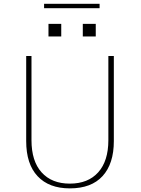

<svg xmlns="http://www.w3.org/2000/svg" viewBox="-20 -990 754 1027"><path d="M120.1 -235.4V-690.4H148.4V-240.2Q148.4 -127.9 202.6 -67.9Q256.8 -7.8 353.5 -7.8Q451.2 -7.8 505.4 -68.4Q559.6 -128.9 559.6 -240.2V-690.4H588.9V-235.4Q588.9 -114.3 528.8 -48.3Q468.8 17.6 353.5 17.6Q242.2 17.6 181.2 -47.4Q120.1 -112.3 120.1 -235.4ZM239.3 -794.9V-862.3H307.6V-794.9ZM215.8 -946.3V-969.7H512.7V-946.3ZM422.9 -794.9V-862.3H492.2V-794.9Z"/></svg>

Font: Gothic A1 Thin
Style: Regular
Weight: 250
Designer: HanYang I&C Co.,Ltd.
Foundry: HanYang I&C Co.,Ltd.
Version: Version 2.50